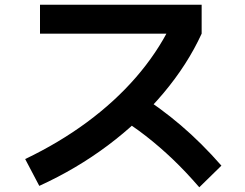

<svg xmlns="http://www.w3.org/2000/svg" viewBox="-20 -755 1040 816"><path d="M87 -79Q231 -148 349.5 -235.5Q468 -323 557.5 -426Q647 -529 704 -644L744 -612H150V-735H837V-612Q777 -481 675 -359.5Q573 -238 439 -137.5Q305 -37 147 35ZM827 41Q770 -25 714.5 -78Q659 -131 600 -177Q541 -223 473 -264L561 -360Q660 -298 748.5 -222.5Q837 -147 921 -51Z"/></svg>

Font: M PLUS 2 Thin
Style: Bold
Weight: 700
Version: Version 1.001